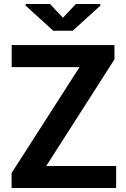

<svg xmlns="http://www.w3.org/2000/svg" viewBox="-20 -935 629 955"><path d="M210 -109.4H557.6V0H37.6V-74.2L375.5 -601.1H38.1V-710.9H549.3V-639.6ZM293 -846.7 357.4 -915H479V-906.7L341.8 -782.2H244.6L107.4 -907.2V-915H229Z"/></svg>

Font: Roboto Web
Style: Bold
Weight: 700
Designer: Google
Version: Version 1.200310; 2013